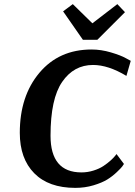

<svg xmlns="http://www.w3.org/2000/svg" viewBox="-20 -900 654 931"><path d="M593 -532Q505 -585 431 -585Q338 -585 281.5 -503Q225 -421 225 -242Q225 -64 375 -64Q405 -64 433.5 -73Q462 -82 481.5 -95Q501 -108 516 -121.5Q531 -135 538 -144L545 -153L581 -105Q578 -100 572.5 -92.5Q567 -85 546 -65Q525 -45 500 -29.5Q475 -14 433.5 -1.5Q392 11 345 11Q216 11 146 -60Q76 -131 76 -256Q76 -434 171 -547Q266 -660 424 -660Q470 -660 517.5 -646Q565 -632 590 -618L614 -605ZM382 -707 286 -845 333 -880 428 -787 549 -880 586 -841 452 -707Z"/></svg>

Font: Arsenal
Style: Bold Italic
Weight: 700
Italic angle: -9°
Designer: Andrij Shevchenko
Foundry: Stairsfor.com
Version: Version 1.000